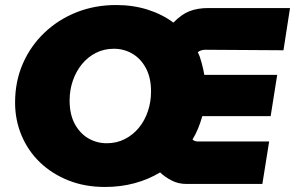

<svg xmlns="http://www.w3.org/2000/svg" viewBox="-20 -732 1174 764"><path d="M398 12Q318 12 252.5 -14Q187 -40 139.5 -85.5Q92 -131 66 -192.5Q40 -254 40 -324Q40 -408 71 -479Q102 -550 157.5 -602.5Q213 -655 285.5 -683.5Q358 -712 442 -712Q510 -712 568 -693.5Q626 -675 670 -642Q702 -675 734 -687.5Q766 -700 809 -700H1134L1108 -532L796 -534Q789 -534 780.5 -531.5Q772 -529 767 -524Q775 -510 782.5 -481.5Q790 -453 793 -434H1083L1057 -270H785Q778 -245 768.5 -221.5Q759 -198 746 -177Q750 -173 755.5 -171Q761 -169 768 -169H1051L1024 0H722Q690 0 663.5 -13.5Q637 -27 617 -46Q571 -18 515.5 -3Q460 12 398 12ZM405 -162Q444 -162 476.5 -178.5Q509 -195 532.5 -223.5Q556 -252 568.5 -289.5Q581 -327 581 -368Q581 -423 560.5 -461Q540 -499 506.5 -518.5Q473 -538 433 -538Q394 -538 361.5 -521.5Q329 -505 305.5 -476Q282 -447 269.5 -410Q257 -373 257 -332Q257 -277 277.5 -239Q298 -201 331.5 -181.5Q365 -162 405 -162Z"/></svg>

Font: MuseoModerno Black
Style: Italic
Weight: 900
Italic angle: -9°
Designer: Pablo Cosgaya, Héctor Gatti, Marcela Romero, and the Authors of The MuseoModerno Project.
Foundry: Omnibus-Type Team
Version: Version 1.003